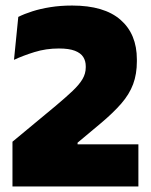

<svg xmlns="http://www.w3.org/2000/svg" viewBox="-20 -673 546 693"><path d="M479.5 0H25V-161.5L180.5 -290.5Q218 -322 242 -344.8Q266 -367.5 277.8 -387.5Q289.5 -407.5 289.5 -429.5V-434Q289.5 -453 280.5 -467.2Q271.5 -481.5 250.2 -489.8Q229 -498 192.5 -498Q146 -498 104.2 -485Q62.5 -472 30.5 -457L46 -612Q68 -623 97 -632.2Q126 -641.5 162 -647.2Q198 -653 240.5 -653Q356 -653 415 -601.5Q474 -550 474 -458.5V-451.5Q474 -405.5 460.5 -369.2Q447 -333 418 -299.5Q389 -266 342.5 -227L260 -158V-126L181.5 -152H479.5Z"/></svg>

Font: Anek Kannada ExtraBold
Style: Regular
Weight: 800
Version: Version 1.003